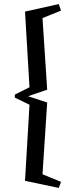

<svg xmlns="http://www.w3.org/2000/svg" viewBox="-20 -732 336 944"><path d="M269 192 103 157 125 -217 53 -252V-267L125 -303L103 -675L269 -712L280 -680L189 -643L212 -291L118 -259L212 -228L189 125L280 162Z"/></svg>

Font: Manuale Medium
Style: Regular
Weight: 500
Designer: Eduardo Tunni / Pablo Cosgaya
Foundry: Eduardo Tunni / Pablo Cosgaya
Version: Version 1.002